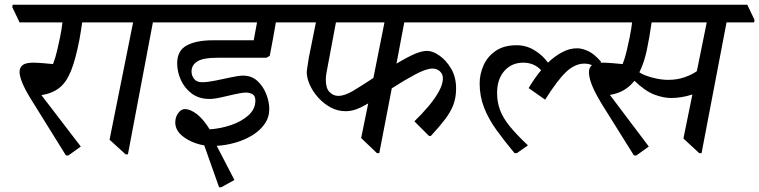

<svg xmlns="http://www.w3.org/2000/svg" viewBox="-20 -640 3223 815"><path d="M270 20H260L109 -223Q85 -262 74 -290Q63 -318 63 -334Q63 -354 76.5 -364Q90 -374 121 -374Q136 -374 161.5 -372Q187 -370 205 -368Q215 -393 222.5 -425.5Q230 -458 235 -482Q239 -503 241.5 -518Q244 -533 245 -545H63L32 -610L34 -620H450L481 -555L479 -545H329Q326 -526 322.5 -503Q319 -480 317 -471Q301 -388 281.5 -339.5Q262 -291 232.5 -267.5Q203 -244 156 -236L323 -18Z M746 -545H629L523 15H513L445 -47L545 -545H457L426 -610L428 -620H717L748 -555Z M919 155H910L847 -23Q798 -31 761 -57.5Q724 -84 724 -120Q724 -143 736.5 -160Q749 -177 765 -177Q787 -177 814.5 -156.5Q842 -136 870 -91Q916 -94 960.5 -109Q1005 -124 1034.5 -150.5Q1064 -177 1064 -213Q1064 -233 1052 -240Q1040 -247 1025 -247Q1008 -247 979 -240.5Q950 -234 920 -227Q890 -220 869 -220Q825 -220 794.5 -242.5Q764 -265 748 -300Q732 -335 732 -371Q732 -425 772.5 -447Q813 -469 883 -469H1057L1071 -545H724L693 -610L695 -620H1245L1276 -555L1274 -545H1151Q1145 -509 1138 -471.5Q1131 -434 1125 -403L1111 -395H907Q841 -395 817 -379Q793 -363 793 -337Q793 -320 803.5 -305.5Q814 -291 838 -291Q861 -291 895 -298Q929 -305 961.5 -312Q994 -319 1012 -319Q1048 -319 1072.5 -296.5Q1097 -274 1110 -241Q1123 -208 1123 -177Q1123 -142 1103.5 -114Q1084 -86 1051.5 -66Q1019 -46 979 -34.5Q939 -23 900 -21L975 124Z M1809 -63H1801L1739 -125Q1771 -156 1798.5 -188.5Q1826 -221 1843 -252Q1860 -283 1860 -307Q1860 -326 1847 -337.5Q1834 -349 1816 -349Q1789 -349 1741.5 -323.5Q1694 -298 1643 -265L1590 10H1580L1513 -54L1543 -201Q1514 -184 1492 -176Q1470 -168 1447 -168Q1413 -168 1383.5 -184Q1354 -200 1331 -225.5Q1308 -251 1295 -280Q1282 -309 1282 -335Q1282 -336 1284.5 -354Q1287 -372 1291 -396Q1297 -425 1305 -465.5Q1313 -506 1321 -545H1252L1221 -610L1223 -620H2017L2048 -555L2046 -545H1696L1663 -370Q1717 -402 1745 -413Q1773 -424 1793 -424Q1817 -424 1845.5 -404Q1874 -384 1895 -348.5Q1916 -313 1916 -264Q1916 -226 1904.5 -195.5Q1893 -165 1869.5 -134Q1846 -103 1809 -63ZM1565 -309 1612 -545H1406L1366 -332Q1363 -316 1363 -301Q1363 -265 1379 -249Q1395 -233 1416 -233Q1443 -233 1479 -254.5Q1515 -276 1565 -309Z M2174 10H2164Q2120 -43 2086.5 -89.5Q2053 -136 2034.5 -184Q2016 -232 2016 -286Q2016 -325 2032.5 -362.5Q2049 -400 2084 -424Q2119 -448 2173 -448Q2214 -448 2249 -426.5Q2284 -405 2306 -374Q2334 -401 2365.5 -418Q2397 -435 2429 -435Q2452 -435 2478 -422.5Q2504 -410 2532 -377L2509 -353Q2489 -370 2461 -370Q2421 -370 2384 -335.5Q2347 -301 2294 -217L2224 -266Q2235 -285 2248.5 -304.5Q2262 -324 2277 -342Q2247 -374 2201 -374Q2152 -374 2121 -339Q2090 -304 2090 -245Q2090 -208 2102 -174.5Q2114 -141 2143 -105Q2172 -69 2221 -23ZM2574 -545H2024L1993 -610L1995 -620H2545L2576 -555Z M2681 20H2671L2536 -196Q2505 -247 2492.5 -279Q2480 -311 2480 -334Q2480 -354 2493.5 -364Q2507 -374 2538 -374Q2553 -374 2579 -372Q2605 -370 2623 -368Q2633 -393 2640.5 -425.5Q2648 -458 2653 -482Q2657 -504 2659.5 -518.5Q2662 -533 2663 -545H2480L2449 -610L2451 -620H3152L3183 -555L3181 -545H3064L2958 10H2948L2881 -52L2919 -239Q2873 -224 2829 -224Q2796 -224 2757.5 -238.5Q2719 -253 2673 -297Q2654 -273 2629 -258Q2604 -243 2569 -237L2734 -18ZM2694 -333Q2711 -321 2747.5 -311Q2784 -301 2816 -301Q2855 -301 2887 -312.5Q2919 -324 2938 -338L2980 -545H2746Q2737 -481 2725.5 -427Q2714 -373 2694 -333Z"/></svg>

Font: Tiro Devanagari Marathi
Style: Italic
Weight: 400
Italic angle: -11°
Designer: Devanagari: John Hudson & Fiona Ross, assisted by Paul Hanslow. Latin: John Hudson with Paul Hanslow, assisted by Kaja S
Foundry: Tiro Typeworks Ltd.
Version: Version 1.52